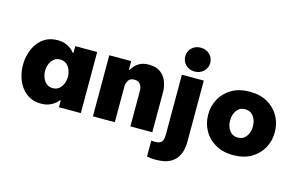

<svg xmlns="http://www.w3.org/2000/svg" viewBox="-116 -1092 2507 1609"><g transform="rotate(15 1137.5 -287.5)"><path d="M273 -540Q312 -540 340 -529.5Q368 -519 385.5 -506Q403 -493 411.5 -482.5Q420 -472 420 -472H428V-530H618V0H428V-58H420Q420 -58 411.5 -47.5Q403 -37 385.5 -24Q368 -11 340 -0.5Q312 10 273 10Q215 10 172.5 -13.5Q130 -37 101.5 -76.5Q73 -116 59 -165Q45 -214 45 -265Q45 -316 59 -365Q73 -414 101.5 -453.5Q130 -493 172.5 -516.5Q215 -540 273 -540ZM336 -389Q303 -389 281 -370.5Q259 -352 248 -323.5Q237 -295 237 -265Q237 -235 248 -206.5Q259 -178 281 -159.5Q303 -141 336 -141Q369 -141 391 -159.5Q413 -178 424 -206.5Q435 -235 435 -265Q435 -295 424 -323.5Q413 -352 391 -370.5Q369 -389 336 -389Z M723 0V-530H913V-455H918Q929 -473 946.5 -492.5Q964 -512 993 -526Q1022 -540 1066 -540Q1131 -540 1168.5 -510.5Q1206 -481 1222 -436.5Q1238 -392 1238 -347V0H1048V-309Q1048 -338 1033 -362.5Q1018 -387 981 -387Q942 -387 927.5 -362Q913 -337 913 -309V0Z M1448 -583Q1401 -583 1370.5 -613.5Q1340 -644 1340 -686Q1340 -730 1370.5 -760Q1401 -790 1448 -790Q1495 -790 1526 -760Q1557 -730 1557 -686Q1557 -644 1526 -613.5Q1495 -583 1448 -583ZM1326 215Q1292 215 1270 211.5Q1248 208 1248 208V70Q1248 70 1257.5 71Q1267 72 1277 72Q1324 72 1338.5 51Q1353 30 1353 -8V-530H1543V-2Q1543 26 1537 63Q1531 100 1509.5 135Q1488 170 1444.5 192.5Q1401 215 1326 215Z M1941 10Q1850 10 1785 -28Q1720 -66 1686 -128.5Q1652 -191 1652 -265Q1652 -339 1686 -401.5Q1720 -464 1785 -502Q1850 -540 1941 -540Q2033 -540 2097.5 -502Q2162 -464 2196 -401.5Q2230 -339 2230 -265Q2230 -191 2196 -128.5Q2162 -66 2097.5 -28Q2033 10 1941 10ZM1941 -142Q1987 -142 2013.5 -177.5Q2040 -213 2040 -265Q2040 -317 2013.5 -352.5Q1987 -388 1941 -388Q1895 -388 1868.5 -352.5Q1842 -317 1842 -265Q1842 -213 1868.5 -177.5Q1895 -142 1941 -142Z"/></g></svg>

Font: Be Vietnam Pro Black
Style: Regular
Weight: 900
Designer: Lam Bao, Tony Le, Vietanh Nguyen
Foundry: Yellow Type Foundry
Version: Version 1.002; ttfautohint (v1.8.3)